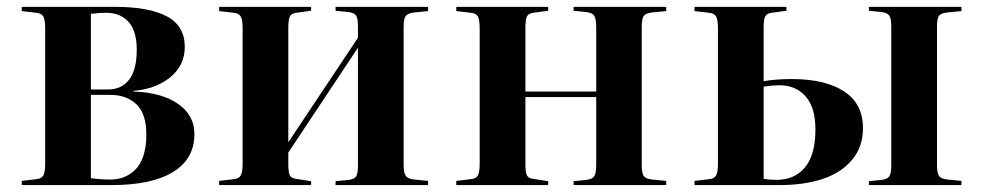

<svg xmlns="http://www.w3.org/2000/svg" viewBox="-20 -536 2843 556"><path d="M43 0V-12.2L85 -17.1Q100.1 -18.6 105.5 -27.8Q110.8 -37.1 110.8 -63V-453.1Q110.8 -479 105.5 -488.3Q100.1 -497.6 85 -499L43 -503.9V-516.1H314.9Q411.6 -516.1 463.4 -488.5Q515.1 -460.9 515.1 -399.9Q515.1 -347.2 473.6 -312.7Q432.1 -278.3 366.2 -272.9V-271Q448.7 -268.1 495.8 -235.1Q543 -202.1 543 -147.9Q543 -75.7 481 -37.8Q418.9 0 303.2 0ZM243.2 -276.9H293Q332 -276.9 354 -305.4Q376 -334 376 -392.1Q376 -445.8 352.5 -472.4Q329.1 -499 287.1 -499Q269.5 -499 243.2 -496.1ZM299.8 -16.1Q320.3 -16.1 337.9 -22.7Q355.5 -29.3 370.8 -43.7Q386.2 -58.1 395 -84.2Q403.8 -110.4 403.8 -146Q403.8 -207 375 -234.1Q346.2 -261.2 299.8 -261.2H243.2V-20Q270 -16.1 299.8 -16.1Z M614.7 0V-12.2L656.7 -17.1Q671.9 -18.6 677.2 -27.8Q682.6 -37.1 682.6 -63V-453.1Q682.6 -479 677.2 -488.3Q671.9 -497.6 656.7 -499L614.7 -503.9V-516.1H880.9V-504.9L837.9 -499Q823.7 -497.1 819.3 -488.3Q814.9 -479.5 814.9 -455.1V-124L1016.6 -426.8V-458Q1016.6 -481.9 1011.5 -490.5Q1006.3 -499 989.7 -501L951.7 -504.9V-516.1H1219.7V-503.9L1179.7 -500Q1160.6 -497.6 1154.8 -489.7Q1148.9 -481.9 1148.9 -458V-58.1Q1148.9 -35.2 1155 -26.6Q1161.1 -18.1 1179.7 -16.1L1219.7 -12.2V0H951.7V-11.2L989.7 -15.1Q1006.3 -17.1 1011.5 -25.6Q1016.6 -34.2 1016.6 -58.1V-397.9L814.9 -94.2V-61Q814.9 -36.6 819.3 -28.1Q823.7 -19.5 837.9 -18.1L880.9 -11.2V0Z M1301.3 0V-12.2L1343.3 -17.1Q1358.4 -18.6 1363.8 -27.8Q1369.1 -37.1 1369.1 -63V-453.1Q1369.1 -479 1363.8 -488.3Q1358.4 -497.6 1343.3 -499L1301.3 -503.9V-516.1H1567.4V-504.9L1524.4 -499Q1510.3 -497.1 1505.9 -488.3Q1501.5 -479.5 1501.5 -455.1V-271H1706.5V-458Q1706.5 -481.4 1700.9 -490.2Q1695.3 -499 1678.2 -501L1641.1 -504.9V-516.1H1909.2V-503.9L1868.2 -500Q1849.6 -497.6 1844 -489.7Q1838.4 -481.9 1838.4 -458V-58.1Q1838.4 -34.7 1844 -26.4Q1849.6 -18.1 1868.2 -16.1L1909.2 -12.2V0H1641.1V-11.2L1678.2 -15.1Q1695.3 -17.1 1700.9 -25.9Q1706.5 -34.7 1706.5 -58.1V-254.9H1501.5V-61Q1501.5 -36.6 1505.9 -28.1Q1510.3 -19.5 1524.4 -18.1L1567.4 -11.2V0Z M1991.2 0V-12.2L2033.2 -17.1Q2048.3 -18.6 2053.7 -27.8Q2059.1 -37.1 2059.1 -63V-453.1Q2059.1 -479 2053.7 -488.3Q2048.3 -497.6 2033.2 -499L1991.2 -503.9V-516.1H2257.3V-504.9L2214.4 -499Q2200.2 -497.1 2195.8 -488.3Q2191.4 -479.5 2191.4 -455.1V-300.8Q2225.6 -307.1 2273.4 -307.1Q2369.1 -307.1 2424.1 -271.5Q2479 -235.8 2479 -165Q2479 -110.8 2447.5 -73.2Q2416 -35.6 2362.3 -17.8Q2308.6 0 2237.3 0ZM2496.1 0V-11.2L2533.2 -15.1Q2550.3 -17.1 2555.7 -25.9Q2561 -34.7 2561 -58.1V-458Q2561 -481.4 2555.7 -490.2Q2550.3 -499 2533.2 -501L2496.1 -504.9V-516.1H2764.2V-503.9L2724.1 -500Q2704.6 -498 2699 -490.2Q2693.4 -482.4 2693.4 -458V-58.1Q2693.4 -34.7 2699.2 -26.4Q2705.1 -18.1 2724.1 -16.1L2764.2 -12.2V0ZM2228 -15.1Q2281.2 -15.1 2311.3 -51.5Q2341.3 -87.9 2341.3 -161.1Q2341.3 -225.1 2312.7 -257.1Q2284.2 -289.1 2237.3 -289.1Q2217.8 -289.1 2191.4 -285.2V-18.1Q2208 -15.1 2228 -15.1Z"/></svg>

Font: Display Semibold
Style: Regular
Weight: 600
Designer: Latin by Veronika Burian and Jose Scaglione. Greek by Irene Vlachou. Cyrillic by Vera Evstafieva.
Foundry: TypeTogether
Version: Version 3.002